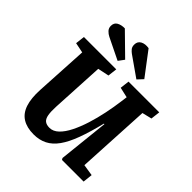

<svg xmlns="http://www.w3.org/2000/svg" viewBox="-255 -1129 1312 1312"><g transform="rotate(45 400.5 -473.0)"><path d="M679 -83 762 -70 754.5 0H545.5L538.5 -12L577.5 -378H572.5Q546.5 -272 518.8 -197Q491 -122 457.8 -75.5Q424.5 -29 382 -7.5Q339.5 14 285 14Q219 14 176.5 -12.5Q134 -39 115.7 -94Q97.5 -149 102 -233L123.5 -617.5L49.5 -632.5L57.5 -700H370L362 -632.5L280.5 -615.5L260 -230Q257.5 -180.5 262.8 -150.5Q268 -120.5 284 -107.5Q300 -94.5 329 -94.5Q364.5 -94.5 394.8 -123.5Q425 -152.5 449.7 -202Q474.5 -251.5 494 -313.3Q513.5 -375 527.2 -441.5Q541 -508 549 -570L555 -615.5L480.5 -632.5L488.5 -700H785.5L777.5 -632.5L707.5 -615.5ZM370.5 -850.5Q358.5 -859 347.8 -871.8Q337 -884.5 337 -906Q337 -937.5 362 -951Q387 -964.5 424 -958.5L553 -788L516 -748.5ZM180 -823.5Q161.5 -832.5 147.5 -847.3Q133.5 -862 133.5 -884Q133.5 -914 156.5 -927Q179.5 -940 213.5 -939.5L366.5 -789.5L335.5 -747.5Z"/></g></svg>

Font: Literata
Style: Italic
Weight: 400
Italic angle: -2°
Designer: Latin by Veronika Burian and Jose Scaglione. Greek by Irene Vlachou. Cyrillic by Vera Evstafieva
Foundry: TypeTogether
Version: Version 3.103;gftools[0.9.29]